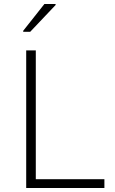

<svg xmlns="http://www.w3.org/2000/svg" viewBox="-20 -940 576 960"><path d="M111 0V-688H159V-44H502V0ZM96 -781V-786L202 -920H258V-915L131 -781Z"/></svg>

Font: Saira Thin ExtraLight
Style: Regular
Weight: 250
Version: Version 1.101